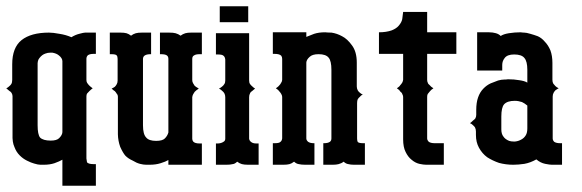

<svg xmlns="http://www.w3.org/2000/svg" viewBox="-20 -526 1859 613"><path d="M0 -244.1Q4.9 -246.1 8.8 -250Q14.2 -254.4 16.1 -257.8Q19 -262.7 19 -271V-320.8Q19 -374 48.8 -397.9Q79.1 -421.9 136.2 -421.9Q149.4 -421.9 169.9 -418Q189.9 -415 208 -407.2Q220.7 -415 232.9 -418Q247.1 -421.9 252 -421.9H286.1V-354H278.8Q267.6 -354 261.2 -350.1Q256.3 -346.2 255.9 -338.9V-271Q255.9 -265.6 257.8 -262.2Q260.7 -257.3 265.1 -252.9Q269.5 -248.5 275.9 -244.1Q271 -240.7 265.1 -234.9Q263.7 -233.4 257.8 -227.1Q255.9 -223.6 255.9 -217.8V-20Q255.9 -19 256.8 -14.2Q256.8 -11.7 257.8 -7.8Q262.7 -2 278.8 -2H286.1V66.9H179.2V-16.1Q169.9 -10.7 153.8 -4.9Q138.7 0 120.1 0H108.9Q101.6 0 88.9 -3.9Q79.6 -6.3 65.9 -13.2Q53.2 -19.5 43 -29.8Q31.7 -41 25.9 -57.1Q19 -71.8 20 -97.2V-219.2Q20 -223.6 17.1 -229Q15.1 -232.9 9.8 -235.8ZM100.1 -126Q100.1 -96.7 107.9 -86.9Q117.7 -77.1 142.1 -77.1Q161.1 -77.1 168.9 -85Q178.7 -94.7 179.2 -104V-331.1Q178.7 -340.8 168 -349.1Q160.6 -355.5 147 -357.9H141.1Q132.3 -357.9 125 -355Q114.3 -351.6 106 -340.8Q99.1 -333 100.1 -316.9V-269Z M330.6 -353V-400.9V-421.9H363.8Q376.5 -421.9 383.8 -419.9Q390.6 -418 398.4 -412.1Q405.3 -417.5 413.6 -419.9Q420.9 -421.9 433.6 -421.9H462.4V-353H461.4Q436.5 -353 436.5 -337.9V-126Q436.5 -97.2 446.8 -86.9Q455.6 -76.2 478.5 -76.2Q498.5 -76.2 506.3 -84Q514.6 -92.3 517.6 -103V-337.9Q517.6 -345.7 512.7 -349.1Q507.3 -353 493.7 -353H490.7V-421.9H519.5Q533.2 -421.9 540.5 -419.9Q549.3 -417.5 556.6 -412.1Q563.5 -417.5 571.8 -419.9Q579.1 -421.9 590.3 -421.9H624.5V-353H617.7Q605 -353 599.6 -349.1Q593.8 -346.2 593.8 -337.9V-270Q593.8 -264.6 596.7 -259.8Q600.6 -252.9 601.6 -252Q604 -249.5 614.7 -243.2Q606.9 -238.3 601.6 -232.9Q598.6 -227.5 596.7 -225.1Q594.7 -221.7 593.8 -215.8V-83Q593.8 -78.1 596.7 -74.2Q602.1 -67.9 617.7 -67.9H624.5V0H517.6V-15.1Q508.8 -9.8 492.7 -4.9Q477.5 0 457.5 0H446.8Q438 0 426.8 -2.9Q415.5 -5.9 403.8 -13.2Q389.6 -19.5 380.4 -28.8Q372.6 -37.6 363.8 -57.1Q356.9 -76.2 356.4 -97.2V-216.8Q356.4 -223.1 352.5 -227.1Q350.1 -231.4 346.7 -234.9Q342.3 -237.3 336.4 -243.2Q341.3 -245.1 346.7 -249Q350.1 -252.4 352.5 -256.8Q355.5 -261.7 355.5 -269V-337.9Q355.5 -345.7 352.5 -349.1Q349.6 -353 335.4 -353Z M669.4 0H702.6Q715.3 0 722.7 -2Q729.5 -2.4 737.3 -9.8Q744.1 -4.4 752.4 -2Q759.8 0 772.5 0H805.7V-67.9H799.3Q786.6 -67.9 781.2 -73.2Q776.4 -76.7 775.4 -83V-215.8Q775.4 -222.7 778.3 -228Q780.3 -232.9 785.6 -235.8Q786.1 -236.3 789.3 -239Q792.5 -241.7 794.4 -243.2Q790 -245.6 785.6 -250Q780.3 -254.4 778.3 -257.8Q775.4 -261.7 775.4 -269V-419.9H669.4V-352.1H675.3Q689.5 -352.1 693.4 -348.1Q698.2 -344.7 699.2 -335.9V-269Q699.2 -261.7 696.3 -257.8Q693.8 -253.4 689.5 -250Q686 -246.6 679.2 -243.2Q685.1 -240.2 689.5 -235.8Q693.8 -232.4 696.3 -228Q699.2 -222.7 699.2 -215.8V-83Q699.2 -76.2 693.4 -73.2Q686.5 -68.4 675.3 -67.9H669.4V-47.9ZM681.6 -455.1V-467.8V-505.9H772.5V-455.1Z M851.1 0V-47.9V-68.8H856.9Q871.1 -68.8 875 -72.8Q879.9 -76.2 880.9 -84V-216.8Q880.9 -220.7 877.9 -226.1Q875 -231 872.1 -233.9Q869.1 -238.8 860.8 -244.1Q869.6 -250 872.1 -253.9Q874.5 -255.9 877.9 -262.2Q880.4 -265.6 880.9 -271V-337.9Q880.9 -344.2 877.9 -348.1Q872.1 -354 856.9 -354H851.1V-422.9H958V-408.2Q971.2 -413.6 982.9 -418Q998 -422.9 1018.1 -422.9Q1019 -422.9 1021.5 -422.6Q1023.9 -422.4 1028.6 -422.1Q1033.2 -421.9 1038.1 -421.9Q1055.7 -419.4 1072.3 -410.2Q1088.9 -401.9 1104 -380.9Q1119.1 -360.4 1119.1 -326.2V-250Q1119.1 -243.7 1122.1 -237.8Q1124.5 -233.4 1128.9 -230Q1132.3 -226.6 1138.2 -224.1Q1132.3 -221.7 1128.9 -216.8Q1124.5 -213.4 1122.1 -209Q1120.1 -204.6 1120.1 -196.8V-84Q1120.1 -77.1 1122.1 -72.8Q1126 -68.8 1139.2 -68.8H1145V0H1110.8Q1099.6 0 1092.3 -2Q1084.5 -2.9 1077.1 -9.8Q1070.3 -4.4 1061 -2Q1053.7 0 1042 0H1012.2V-68.8H1014.2Q1026.9 -68.8 1033.2 -73.2Q1038.1 -76.7 1038.1 -84V-303.2Q1038.1 -331.5 1029.3 -341.8Q1020.5 -353 997.1 -353Q977.1 -353 968.3 -344.2Q958.5 -335.4 958 -326.2V-84Q958 -78.1 963.9 -73.2Q970.2 -68.8 981.9 -68.8H983.9V0H955.1Q941.9 0 934.1 -2Q926.3 -2.9 918.9 -9.8Q911.1 -3.9 904.3 -2Q897 0 884.3 0Z M1189.9 -354V-377V-422.9Q1213.4 -422.9 1231 -429.2Q1245.6 -435.1 1252.9 -443.8Q1262.2 -454.6 1264.2 -464.8Q1266.1 -476.6 1267.1 -487.8H1343.8V-422.9H1437V-354H1343.8V-271Q1343.8 -265.6 1345.7 -262.2Q1346.7 -257.8 1352.1 -253.9Q1355 -249.5 1363.8 -244.1Q1356 -239.3 1352.1 -233.9Q1348.1 -229.5 1345.7 -226.1Q1343.8 -222.7 1343.8 -216.8V-84Q1343.8 -78.6 1349.1 -73.2Q1355.5 -68.8 1368.2 -68.8H1397V0H1340.8Q1332 0 1318.8 -2.9Q1305.7 -5.9 1293.9 -16.1Q1282.7 -24.9 1274.9 -41Q1267.1 -56.6 1267.1 -81.1V-216.8Q1267.1 -220.7 1264.2 -226.1Q1263.2 -230 1257.8 -233.9Q1254.9 -239.3 1247.1 -244.1Q1255.4 -249.5 1257.8 -253.9Q1261.2 -257.3 1264.2 -262.2Q1266.1 -265.6 1267.1 -271V-354Z M1480.5 -132.8Q1483.9 -134.8 1490.2 -141.1Q1495.6 -145 1497.6 -147.9Q1500.5 -153.3 1500.5 -159.2V-174.8Q1500.5 -198.2 1506.3 -214.8Q1512.2 -231.9 1523.4 -243.2Q1533.7 -253.9 1546.4 -259.8Q1569.8 -269 1570.3 -269Q1581.1 -272 1589.4 -272Q1597.7 -272 1601.6 -272.9Q1621.6 -272.9 1637.7 -270Q1655.3 -267.6 1663.6 -262.2V-303.2Q1663.6 -330.1 1654.3 -340.8Q1645.5 -352.1 1621.6 -352.1Q1599.6 -352.1 1591.3 -340.8Q1583.5 -331.1 1583.5 -318.8V-300.8H1503.4V-422.9H1541.5Q1553.2 -422.9 1563.5 -419.9Q1573.2 -417 1578.6 -411.1Q1586.9 -417 1604.5 -419.9Q1623 -422.9 1642.6 -422.9Q1643.1 -422.9 1644.5 -422.6Q1646 -422.4 1648.4 -422.1Q1650.9 -421.9 1653.3 -421.9Q1660.6 -421.9 1673.3 -418Q1685.5 -414.6 1697.3 -410.2Q1710 -404.3 1719.2 -393.1Q1730 -382.3 1737.3 -365.2Q1743.7 -347.7 1743.7 -325.2V-271Q1743.7 -263.7 1746.6 -258.8Q1749 -255.4 1753.4 -251Q1756.8 -247.6 1763.7 -244.1Q1760.3 -242.7 1753.4 -237.8Q1750 -234.4 1747.6 -230Q1744.6 -224.6 1744.6 -217.8V-84Q1744.6 -78.1 1749.5 -73.2Q1755.9 -68.8 1768.6 -68.8H1774.4V0H1741.7Q1735.4 0 1720.7 -2.9Q1705.6 -5.9 1692.4 -17.1Q1673.3 -6.3 1654.3 -2.9Q1634.8 0 1618.7 0Q1595.2 0 1573.2 -5.9Q1552.2 -13.2 1535.6 -23.9Q1519.5 -35.6 1509.3 -54.2Q1499.5 -71.8 1499.5 -95.2V-106Q1499.5 -113.3 1496.6 -119.1Q1494.6 -122.6 1489.3 -127Q1485.4 -130.9 1480.5 -132.8ZM1580.6 -112.8Q1580.6 -98.1 1587.4 -89.8Q1592.8 -81.5 1605.5 -76.2Q1611.8 -74.2 1619.6 -74.2H1624.5Q1634.8 -75.2 1643.6 -80.1Q1653.3 -85 1658.7 -94.2Q1663.6 -102.1 1663.6 -116.2V-189Q1654.8 -196.3 1646.5 -200.2Q1634.8 -204.1 1623.5 -204.1Q1599.6 -204.1 1589.4 -192.9Q1580.6 -182.6 1580.6 -153.8Z"/></svg>

Font: Wyoming
Style: Regular
Weight: 400
Designer: Old Hat Creative
Version: Version 2.00 2016